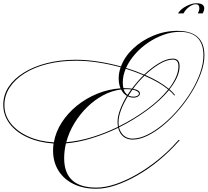

<svg xmlns="http://www.w3.org/2000/svg" viewBox="-180 -988 1272 1176"><path d="M410 161Q464 161 527 140Q590 119 656.5 81Q723 43 787 -8.5Q851 -60 905 -121L913 -130H921L913 -121Q857 -58 792.5 -5Q728 48 660.5 86.5Q593 125 529 146.5Q465 168 410 168Q330 168 270.5 139Q211 110 178 57Q145 4 145 -66Q145 -87 148 -109Q59 -115 -11 -146.5Q-81 -178 -120.5 -230Q-160 -282 -160 -346Q-160 -406 -127 -456Q-94 -506 -33.5 -543.5Q27 -581 108 -601.5Q189 -622 285 -622Q350 -622 421 -611Q492 -600 561 -581Q583 -641 635.5 -690.5Q688 -740 759 -769.5Q830 -799 907 -799Q1072 -799 1072 -649Q1072 -599 1051.5 -541.5Q1031 -484 996 -426Q961 -368 916 -315.5Q871 -263 822 -222Q773 -181 724 -157Q675 -133 632 -133Q598 -133 575 -152Q552 -171 544 -205Q465 -167 382.5 -141.5Q300 -116 224 -110Q213 -64 213 -19Q213 161 410 161ZM888 -403Q875 -419 855 -436Q804 -374 723.5 -314.5Q643 -255 549 -208Q557 -176 578.5 -157.5Q600 -139 631 -139Q674 -139 722 -162.5Q770 -186 819 -226.5Q868 -267 912.5 -319Q957 -371 991.5 -428Q1026 -485 1046 -542Q1066 -599 1066 -649Q1066 -720 1029.5 -756.5Q993 -793 922 -793Q872 -793 822 -775Q772 -757 727 -726.5Q682 -696 647 -656Q612 -616 592 -572Q651 -554 703 -531Q748 -574 794.5 -601.5Q841 -629 879 -629Q920 -629 920 -582Q920 -549 903.5 -513Q887 -477 858 -441Q879 -423 892 -406ZM879 -623Q842 -623 797.5 -596.5Q753 -570 709 -529Q753 -510 789.5 -488.5Q826 -467 854 -444Q882 -480 897.5 -515Q913 -550 913 -582Q913 -623 879 -623ZM-153 -344Q-153 -282 -114 -232.5Q-75 -183 -6.5 -152Q62 -121 150 -116Q161 -180 198 -237.5Q235 -295 291 -340.5Q347 -386 415.5 -414Q484 -442 558 -447Q547 -474 547 -508Q547 -542 559 -576Q493 -594 423.5 -605Q354 -616 286 -616Q190 -616 110 -596Q30 -576 -29 -539Q-88 -502 -120.5 -452.5Q-153 -403 -153 -344ZM585 -448Q609 -448 628 -445Q661 -489 699 -527Q647 -549 590 -567Q572 -524 572 -483Q572 -463 576 -448Q580 -448 585 -448ZM546 -239Q546 -226 548 -214Q641 -260 721 -319Q801 -378 850 -440Q796 -485 705 -524Q667 -488 635 -444Q677 -436 677 -415Q677 -405 666 -397.5Q655 -390 638 -390Q619 -390 603 -398Q577 -356 561.5 -315Q546 -274 546 -239ZM595 -442Q586 -442 577 -441Q585 -418 601 -407Q612 -423 624 -440Q610 -442 595 -442ZM540 -240Q540 -275 555.5 -316.5Q571 -358 597 -401Q575 -413 562 -440Q505 -433 452 -404.5Q399 -376 354 -332Q309 -288 275.5 -233Q242 -178 226 -117Q302 -123 383.5 -148Q465 -173 543 -211Q540 -225 540 -240ZM671 -414Q671 -422 660 -429Q649 -436 631 -439Q618 -421 607 -403Q620 -396 639 -396Q653 -396 662 -401.5Q671 -407 671 -414ZM944 -906H910Q927 -933 961 -950.5Q995 -968 1023 -968Q1071 -968 1071 -937Q1071 -923 1061 -906H1032Q1036 -914 1038.5 -922Q1041 -930 1041 -937Q1041 -962 1019 -962Q1000 -962 978 -945.5Q956 -929 944 -906Z"/></svg>

Font: Ballet 72pt
Style: Regular
Weight: 400
Designer: Maximiliano R. Sproviero
Foundry: Omnibus-Type
Version: Version 1.100; ttfautohint (v1.8.3)